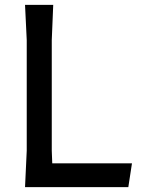

<svg xmlns="http://www.w3.org/2000/svg" viewBox="-20 -770 581 790"><path d="M523 -98 508 0H83L90 -150V-605L83 -750H199L193 -605V-150L195 -98Z"/></svg>

Font: Farro
Style: Regular
Weight: 400
Designer: Aceler Chua
Foundry: Grayscale Limited
Version: Version 1.101